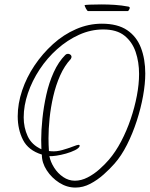

<svg xmlns="http://www.w3.org/2000/svg" viewBox="-20 -831 676 867"><path d="M321 16Q282 16 247.5 -6Q213 -28 191 -62Q169 -96 169 -132V-133Q108 -152 84 -199Q60 -246 60 -306Q60 -363 80 -422.5Q100 -482 136 -535.5Q172 -589 219.5 -632Q267 -675 323.5 -699.5Q380 -724 440 -724Q511 -724 554 -695Q597 -666 616.5 -615Q636 -564 636 -499Q636 -453 626 -397.5Q616 -342 597.5 -285Q579 -228 553.5 -177.5Q528 -127 497 -92Q477 -69 448.5 -43.5Q420 -18 387.5 -1Q355 16 321 16ZM318 -15Q347 -15 376 -30Q405 -45 430 -67.5Q455 -90 472 -110Q502 -145 527 -192.5Q552 -240 570 -293Q588 -346 598 -398.5Q608 -451 608 -497Q608 -551 592.5 -596.5Q577 -642 542 -670Q507 -698 446 -698Q390 -698 337 -674Q284 -650 238.5 -609.5Q193 -569 159 -517.5Q125 -466 106 -410Q87 -354 87 -301Q87 -255 105 -216Q123 -177 167 -157Q167 -168 166.5 -179Q166 -190 166 -200Q166 -242 171.5 -295Q177 -348 189 -402.5Q201 -457 222.5 -504.5Q244 -552 275 -583Q280 -588 287 -588Q293 -588 298 -584Q303 -580 303 -573L300 -565Q271 -534 251.5 -490Q232 -446 220.5 -396Q209 -346 204 -297Q199 -248 199 -207Q199 -193 199.5 -178Q200 -163 201 -149L212 -148Q235 -146 261.5 -153.5Q288 -161 308.5 -169Q329 -177 334 -177Q340 -177 340 -172Q337 -162 319 -153Q301 -144 278 -137.5Q255 -131 234 -128Q213 -125 203 -126Q208 -100 224.5 -74Q241 -48 265.5 -31.5Q290 -15 318 -15ZM378 -781Q374 -781 368 -792.5Q362 -804 362 -808Q365 -809 384.5 -810Q404 -811 438 -811Q468 -811 498.5 -809Q529 -807 561 -801Q566 -799 566 -796Q566 -792 562.5 -786.5Q559 -781 558 -781Z"/></svg>

Font: Licorice
Style: Regular
Weight: 400
Designer: Robert E. Leuschke
Foundry: Robert E. Leuschke
Version: Version 1.010; ttfautohint (v1.8.3)